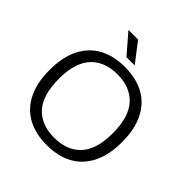

<svg xmlns="http://www.w3.org/2000/svg" viewBox="-245 -1126 1317 1317"><g transform="rotate(45 413.0 -468.0)"><path d="M62 -370Q62 -496 105.8 -581Q149.5 -666 228.2 -707.8Q307 -749.5 413 -749.5Q520 -749.5 598.8 -707.8Q677.5 -666 720.8 -581Q764 -496 764 -370Q764 -244.5 720.2 -159.2Q676.5 -74 597.8 -32.2Q519 9.5 413 9.5Q306 9.5 227.2 -32.2Q148.5 -74 105.2 -159Q62 -244 62 -370ZM676 -367.5Q676 -526.5 606.5 -602Q537 -677.5 413 -677.5Q289.5 -677.5 219.8 -603Q150 -528.5 150 -372.5Q150 -212.5 219.2 -137.5Q288.5 -62.5 413 -62.5Q537 -62.5 606.5 -137Q676 -211.5 676 -367.5ZM373 -804 250.5 -946H344L453 -804Z"/></g></svg>

Font: Encode Sans Expanded
Style: Regular
Weight: 400
Width: 7
Designer: Multiple Designers
Foundry: Impallari Type
Version: Version 2.000